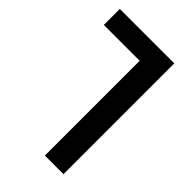

<svg xmlns="http://www.w3.org/2000/svg" viewBox="-216 -794 875 875"><g transform="rotate(45 221.5 -357.0)"><path d="M249 0V-611H18V-714H369V0Z"/></g></svg>

Font: Noto Sans Georgian Condensed Semi
Style: Regular
Weight: 600
Width: 3
Designer: Monotype Design Team
Foundry: Monotype Imaging Inc.
Version: Version 1.901